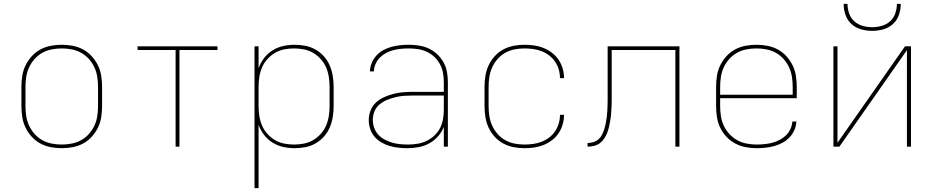

<svg xmlns="http://www.w3.org/2000/svg" viewBox="-20 -760 4840 995"><path d="M300 8Q271 8 242.5 2.5Q214 -3 189 -16.5Q164 -30 144.5 -51.5Q125 -73 112.5 -98.5Q100 -124 95.5 -152.5Q91 -181 91 -210V-310Q91 -339 95.5 -367.5Q100 -396 112.5 -421.5Q125 -447 144.5 -468.5Q164 -490 189 -503.5Q214 -517 242.5 -522.5Q271 -528 300 -528Q329 -528 357.5 -522.5Q386 -517 411 -503.5Q436 -490 455.5 -468.5Q475 -447 487.5 -421.5Q500 -396 504.5 -367.5Q509 -339 509 -310V-210Q509 -181 504.5 -152.5Q500 -124 487.5 -98.5Q475 -73 455.5 -51.5Q436 -30 411 -16.5Q386 -3 357.5 2.5Q329 8 300 8ZM300 -11Q326 -11 352 -16Q378 -21 400.5 -33.5Q423 -46 440.5 -65.5Q458 -85 469 -108.5Q480 -132 484 -158Q488 -184 488 -210V-310Q488 -336 484 -362Q480 -388 469 -411.5Q458 -435 440.5 -454.5Q423 -474 400.5 -486.5Q378 -499 352 -504Q326 -509 300 -509Q274 -509 248 -504Q222 -499 199.5 -486.5Q177 -474 159.5 -454.5Q142 -435 131 -411.5Q120 -388 116 -362Q112 -336 112 -310V-210Q112 -184 116 -158Q120 -132 131 -108.5Q142 -85 159.5 -65.5Q177 -46 199.5 -33.5Q222 -21 248 -16Q274 -11 300 -11Z M890 0V-501H693V-520H1107V-501H910V0Z M1299 215V-520H1320V-406Q1330 -435 1348.5 -459Q1367 -483 1392.5 -499Q1418 -515 1447.5 -521.5Q1477 -528 1507 -528Q1535 -528 1563 -522.5Q1591 -517 1615.5 -503Q1640 -489 1659 -467.5Q1678 -446 1689 -420Q1700 -394 1704.5 -366Q1709 -338 1709 -310V-210Q1709 -182 1704.5 -154Q1700 -126 1689 -100Q1678 -74 1659 -52.5Q1640 -31 1615.5 -17Q1591 -3 1563 2.5Q1535 8 1507 8Q1477 8 1447.5 1.5Q1418 -5 1392.5 -21Q1367 -37 1348.5 -61Q1330 -85 1320 -114V215ZM1504 -11Q1530 -11 1555.5 -16Q1581 -21 1603 -34Q1625 -47 1642.5 -66.5Q1660 -86 1670 -109.5Q1680 -133 1684 -158.5Q1688 -184 1688 -210V-310Q1688 -336 1684 -361.5Q1680 -387 1670 -410.5Q1660 -434 1642.5 -453.5Q1625 -473 1603 -486Q1581 -499 1555.5 -504Q1530 -509 1504 -509Q1478 -509 1452.5 -504Q1427 -499 1405 -486Q1383 -473 1365.5 -453.5Q1348 -434 1338 -410.5Q1328 -387 1324 -361.5Q1320 -336 1320 -310V-210Q1320 -184 1324 -158.5Q1328 -133 1338 -109.5Q1348 -86 1365.5 -66.5Q1383 -47 1405 -34Q1427 -21 1452.5 -16Q1478 -11 1504 -11Z M2092 8Q2069 8 2045.5 5.5Q2022 3 1999.5 -3.5Q1977 -10 1956.5 -22Q1936 -34 1921 -51.5Q1906 -69 1898.5 -91.5Q1891 -114 1891 -138Q1891 -163 1900.5 -187.5Q1910 -212 1928.5 -229Q1947 -246 1970.5 -256.5Q1994 -267 2019 -273.5Q2044 -280 2069.5 -282Q2095 -284 2120 -284H2280V-336Q2280 -360 2275.5 -383.5Q2271 -407 2259.5 -428Q2248 -449 2230.5 -465.5Q2213 -482 2191 -492Q2169 -502 2145.5 -505.5Q2122 -509 2098 -509Q2078 -509 2058 -507Q2038 -505 2018.5 -500Q1999 -495 1981 -485.5Q1963 -476 1949 -462Q1935 -448 1926.5 -429Q1918 -410 1918 -390H1897Q1898 -413 1906.5 -434Q1915 -455 1930.5 -472Q1946 -489 1966 -500Q1986 -511 2008 -517Q2030 -523 2052.5 -525.5Q2075 -528 2098 -528Q2124 -528 2150.5 -524Q2177 -520 2201 -509Q2225 -498 2245 -479.5Q2265 -461 2278 -438Q2291 -415 2296 -388.5Q2301 -362 2301 -336V0H2280V-102Q2269 -75 2249.5 -53Q2230 -31 2204.5 -17Q2179 -3 2150 2.5Q2121 8 2092 8ZM2095 -11Q2119 -11 2143.5 -15Q2168 -19 2190 -29.5Q2212 -40 2230 -56.5Q2248 -73 2259.5 -94.5Q2271 -116 2275.5 -140.5Q2280 -165 2280 -189V-265H2120Q2097 -265 2074.5 -263.5Q2052 -262 2030 -256.5Q2008 -251 1986.5 -242.5Q1965 -234 1947.5 -219.5Q1930 -205 1921 -183.5Q1912 -162 1912 -139Q1912 -118 1919 -98Q1926 -78 1940 -62.5Q1954 -47 1973 -37Q1992 -27 2012 -21Q2032 -15 2053 -13Q2074 -11 2095 -11Z M2698 8Q2669 8 2641 2.5Q2613 -3 2588 -16.5Q2563 -30 2543.5 -51.5Q2524 -73 2512 -99Q2500 -125 2495.5 -153.5Q2491 -182 2491 -210V-310Q2491 -338 2495.5 -366.5Q2500 -395 2512 -421Q2524 -447 2543.5 -468.5Q2563 -490 2588 -503.5Q2613 -517 2641 -522.5Q2669 -528 2698 -528Q2723 -528 2748 -524.5Q2773 -521 2796.5 -511.5Q2820 -502 2840.5 -486.5Q2861 -471 2875 -450Q2889 -429 2896 -404.5Q2903 -380 2903 -355H2882Q2882 -378 2875.5 -400Q2869 -422 2856.5 -440.5Q2844 -459 2825.5 -473Q2807 -487 2786 -495Q2765 -503 2742.5 -506Q2720 -509 2698 -509Q2672 -509 2646.5 -504Q2621 -499 2598.5 -486.5Q2576 -474 2558.5 -454Q2541 -434 2530.5 -410.5Q2520 -387 2516 -361.5Q2512 -336 2512 -310V-210Q2512 -184 2516 -158.5Q2520 -133 2530.5 -109.5Q2541 -86 2558.5 -66Q2576 -46 2598.5 -33.5Q2621 -21 2646.5 -16Q2672 -11 2698 -11Q2720 -11 2742.5 -14Q2765 -17 2786 -25Q2807 -33 2825.5 -47Q2844 -61 2856.5 -79.5Q2869 -98 2875.5 -120Q2882 -142 2882 -165H2903Q2903 -140 2896 -115.5Q2889 -91 2875 -70Q2861 -49 2840.5 -33.5Q2820 -18 2796.5 -8.5Q2773 1 2748 4.5Q2723 8 2698 8Z M3025 0V-19Q3040 -19 3055 -23.5Q3070 -28 3081.5 -38Q3093 -48 3100 -62Q3107 -76 3111.5 -90.5Q3116 -105 3119 -120Q3122 -135 3124 -150.5Q3126 -166 3127 -181Q3128 -196 3128.5 -211.5Q3129 -227 3129 -242.5Q3129 -258 3129 -273V-520H3501V0H3480V-501H3150V-273Q3150 -256 3150 -239Q3150 -222 3149 -205.5Q3148 -189 3147 -172Q3146 -155 3143 -138Q3140 -121 3136.5 -104.5Q3133 -88 3127 -72.5Q3121 -57 3111.5 -42.5Q3102 -28 3088.5 -18Q3075 -8 3058.5 -4Q3042 0 3025 0Z M3901 8Q3872 8 3843.5 2.5Q3815 -3 3790 -16.5Q3765 -30 3745 -51Q3725 -72 3712.5 -98Q3700 -124 3695.5 -152.5Q3691 -181 3691 -210V-310Q3691 -339 3695.5 -367.5Q3700 -396 3712.5 -421.5Q3725 -447 3744.5 -468.5Q3764 -490 3789 -503.5Q3814 -517 3842.5 -522.5Q3871 -528 3900 -528Q3929 -528 3957.5 -522.5Q3986 -517 4011 -503.5Q4036 -490 4055.5 -468.5Q4075 -447 4087.5 -421.5Q4100 -396 4104.5 -367.5Q4109 -339 4109 -310V-251H3712V-210Q3712 -184 3716 -158Q3720 -132 3731 -108.5Q3742 -85 3760 -65.5Q3778 -46 3800.5 -33.5Q3823 -21 3849 -16Q3875 -11 3901 -11Q3921 -11 3941.5 -13Q3962 -15 3981.5 -20Q4001 -25 4019.5 -34.5Q4038 -44 4052.5 -58Q4067 -72 4076 -91Q4085 -110 4086 -130H4107Q4106 -107 4096.5 -85.5Q4087 -64 4071 -47.5Q4055 -31 4034.5 -20Q4014 -9 3992 -3Q3970 3 3947 5.5Q3924 8 3901 8ZM3712 -269H4088V-310Q4088 -336 4084 -362Q4080 -388 4069 -411.5Q4058 -435 4040.5 -454.5Q4023 -474 4000.5 -486.5Q3978 -499 3952 -504Q3926 -509 3900 -509Q3874 -509 3848 -504Q3822 -499 3799.5 -486.5Q3777 -474 3759.5 -454.5Q3742 -435 3731 -411.5Q3720 -388 3716 -362Q3712 -336 3712 -310Z M4299 0V-520H4320V-20L4670 -520H4701V0H4680V-500L4330 0ZM4500 -600Q4471 -600 4442.5 -608Q4414 -616 4392.5 -635.5Q4371 -655 4361.5 -683Q4352 -711 4352 -740H4372Q4372 -715 4380.5 -690.5Q4389 -666 4407.5 -649.5Q4426 -633 4450.5 -626Q4475 -619 4500 -619Q4525 -619 4549.5 -626Q4574 -633 4592.5 -649.5Q4611 -666 4619.5 -690.5Q4628 -715 4628 -740H4648Q4648 -711 4638.5 -683Q4629 -655 4607.5 -635.5Q4586 -616 4557.5 -608Q4529 -600 4500 -600Z"/></svg>

Font: Iosevka Aile Thin
Style: Regular
Weight: 100
Designer: Belleve Invis
Foundry: Belleve Invis
Version: Version 31.1.0; ttfautohint (v1.8.4)